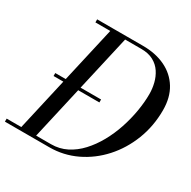

<svg xmlns="http://www.w3.org/2000/svg" viewBox="-201 -910 1062 1069"><g transform="rotate(30 330.0 -375.0)"><path d="M72.5 -355.5V-374.5H367V-355.5ZM-35 0V-19.5H250Q303.5 -19.5 349 -42.5Q394.5 -65.5 431.8 -105.8Q469 -146 497.8 -197.8Q526.5 -249.5 545.8 -307.2Q565 -365 575 -423.5Q585 -482 585 -535Q585 -569.5 576.5 -604Q568 -638.5 549 -667.2Q530 -696 498.2 -713.2Q466.5 -730.5 420 -730.5H125V-750H420Q501.5 -750 563.5 -720.2Q625.5 -690.5 660.5 -633.5Q695.5 -576.5 695.5 -495Q695.5 -392.5 660.5 -302.8Q625.5 -213 564 -145Q502.5 -77 421.8 -38.5Q341 0 250 0ZM54.5 0 225 -750H320.5L150 0Z"/></g></svg>

Font: Bodoni Moda SC 11pt
Style: Italic
Weight: 400
Italic angle: -13°
Version: Version 2.005